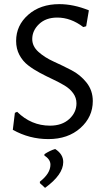

<svg xmlns="http://www.w3.org/2000/svg" viewBox="-20 -666 512 929"><path d="M267 -646Q336 -646 410 -616L397 -539L383 -535Q323 -581 257 -581Q202 -581 169 -549.5Q136 -518 136 -477Q136 -442 166 -415Q196 -388 239 -368.5Q282 -349 325.5 -326.5Q369 -304 399 -266Q429 -228 429 -177Q429 -100 369 -46.5Q309 7 214 7Q122 7 42 -38L52 -120L63 -125Q131 -58 222 -58Q280 -58 315 -90Q350 -122 350 -166Q350 -193 334 -215Q318 -237 292 -252.5Q266 -268 235 -282.5Q204 -297 173 -313.5Q142 -330 116 -350Q90 -370 74 -400Q58 -430 58 -468Q58 -543 116.5 -594.5Q175 -646 267 -646ZM247 55Q286 80 286 118Q286 179 198 243L173 220V213Q224 173 224 131Q224 105 195 87V80Q222 62 247 55Z"/></svg>

Font: Alegreya Sans SC
Style: Regular
Weight: 400
Designer: Juan Pablo del Peral
Foundry: Huerta Tipografica
Version: Version 2.007